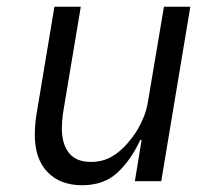

<svg xmlns="http://www.w3.org/2000/svg" viewBox="-20 -536 640 568"><path d="M399 -122H395Q366 -60 326 -24Q286 12 223 12Q158 12 120.5 -27Q83 -66 83 -137Q83 -169 89 -204L141 -516H219L168 -211Q165 -193 164 -178.5Q163 -164 163 -156Q163 -110 184 -83.5Q205 -57 249 -57Q283 -57 309.5 -72Q336 -87 358 -113Q362 -118 370.5 -128.5Q379 -139 388 -154.5Q397 -170 405 -189.5Q413 -209 417 -231L465 -516H543L457 0H379Z"/></svg>

Font: IBM Plex Mono
Style: Italic
Weight: 400
Italic angle: -9°
Monospace: yes
Designer: Mike Abbink, Paul van der Laan, Pieter van Rosmalen
Foundry: Bold Monday
Version: Version 2.3